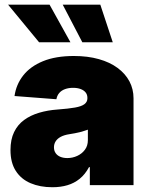

<svg xmlns="http://www.w3.org/2000/svg" viewBox="-20 -784 634 813"><path d="M201.7 8.8Q149.4 8.8 109.4 -8.3Q69.3 -25.4 46.9 -60.3Q24.4 -95.2 24.4 -148.4Q24.4 -193.4 39.6 -224.6Q54.7 -255.9 82 -275.9Q109.4 -295.9 145.8 -306.6Q182.1 -317.4 224.1 -320.3Q270 -323.7 297.6 -328.6Q325.2 -333.5 337.6 -343Q350.1 -352.5 350.1 -367.7V-369.6Q350.1 -383.3 342.5 -392.6Q335 -401.9 321.5 -407Q308.1 -412.1 289.1 -412.1Q270.5 -412.1 255.6 -406.7Q240.7 -401.4 231.2 -390.6Q221.7 -379.9 218.8 -363.8L41.5 -377.4Q48.3 -426.3 78.4 -464.6Q108.4 -502.9 162.1 -524.9Q215.8 -546.9 293 -546.9Q351.6 -546.9 398.4 -533.7Q445.3 -520.5 478 -496.3Q510.7 -472.2 528.1 -439.5Q545.4 -406.7 545.4 -367.7V0H360.4V-76.2H356.9Q340.3 -45.4 317.4 -26.9Q294.4 -8.3 265.6 0.2Q236.8 8.8 201.7 8.8ZM265.1 -114.7Q287.1 -114.7 306.9 -123.8Q326.7 -132.8 339.4 -149.7Q352.1 -166.5 352.1 -190.9V-234.9Q344.2 -232.4 335.7 -229.5Q327.1 -226.6 317.1 -224.1Q307.1 -221.7 296.6 -219.7Q286.1 -217.8 273.9 -215.8Q251.5 -212.4 237.1 -204.6Q222.7 -196.8 215.6 -185.5Q208.5 -174.3 208.5 -160.2Q208.5 -145.5 215.8 -135.3Q223.1 -125 235.8 -119.9Q248.5 -114.7 265.1 -114.7ZM328.6 -605 245.6 -764.2H404.8L457.5 -605ZM145.5 -605 14.2 -764.2H189.9L278.3 -605Z"/></svg>

Font: Inter 18pt Black
Style: Regular
Weight: 900
Designer: Rasmus Andersson
Foundry: rsms
Version: Version 4.001;git-66647c0bb